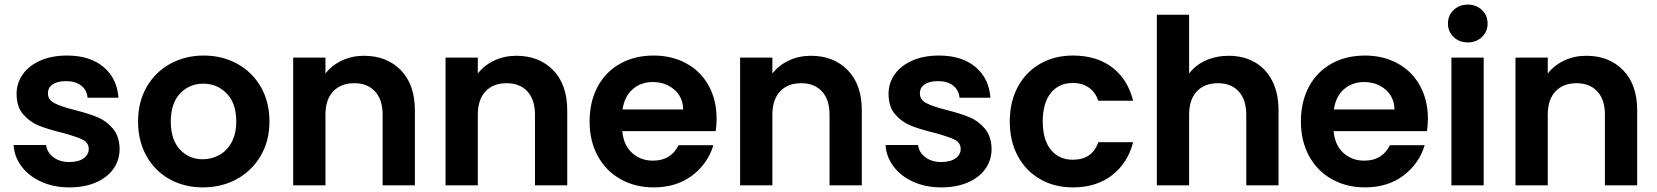

<svg xmlns="http://www.w3.org/2000/svg" viewBox="-20 -804 7187 833"><path d="M281 9Q213 9 159 -15.5Q105 -40 73.5 -82Q42 -124 39 -175H180Q184 -143 211.5 -122Q239 -101 280 -101Q320 -101 342.5 -117Q365 -133 365 -158Q365 -185 337.5 -198.5Q310 -212 250 -228Q188 -243 148.5 -259Q109 -275 80.5 -308Q52 -341 52 -397Q52 -443 78.5 -481Q105 -519 154.5 -541Q204 -563 271 -563Q370 -563 429 -513.5Q488 -464 494 -380H360Q357 -413 332.5 -432.5Q308 -452 267 -452Q229 -452 208.5 -438Q188 -424 188 -399Q188 -371 216 -356.5Q244 -342 303 -327Q363 -312 402 -296Q441 -280 469.5 -246.5Q498 -213 499 -158Q499 -110 472.5 -72Q446 -34 396.5 -12.5Q347 9 281 9Z M860 9Q780 9 716 -26.5Q652 -62 615.5 -127Q579 -192 579 -277Q579 -362 616.5 -427Q654 -492 719 -527.5Q784 -563 864 -563Q944 -563 1009 -527.5Q1074 -492 1111.5 -427Q1149 -362 1149 -277Q1149 -192 1110.5 -127Q1072 -62 1006.5 -26.5Q941 9 860 9ZM860 -113Q898 -113 931.5 -131.5Q965 -150 985 -187Q1005 -224 1005 -277Q1005 -356 963.5 -398.5Q922 -441 862 -441Q802 -441 761.5 -398.5Q721 -356 721 -277Q721 -198 760.5 -155.5Q800 -113 860 -113Z M1559 -562Q1658 -562 1719 -499.5Q1780 -437 1780 -325V0H1640V-306Q1640 -372 1607 -407.5Q1574 -443 1517 -443Q1459 -443 1425.5 -407.5Q1392 -372 1392 -306V0H1252V-554H1392V-485Q1420 -521 1463.5 -541.5Q1507 -562 1559 -562Z M2220 -562Q2319 -562 2380 -499.5Q2441 -437 2441 -325V0H2301V-306Q2301 -372 2268 -407.5Q2235 -443 2178 -443Q2120 -443 2086.5 -407.5Q2053 -372 2053 -306V0H1913V-554H2053V-485Q2081 -521 2124.5 -541.5Q2168 -562 2220 -562Z M3089 -289Q3089 -259 3085 -235H2680Q2685 -175 2722 -141Q2759 -107 2813 -107Q2891 -107 2924 -174H3075Q3051 -94 2983 -42.5Q2915 9 2816 9Q2736 9 2672.5 -26.5Q2609 -62 2573.5 -127Q2538 -192 2538 -277Q2538 -363 2573 -428Q2608 -493 2671 -528Q2734 -563 2816 -563Q2895 -563 2957.5 -529Q3020 -495 3054.5 -432.5Q3089 -370 3089 -289ZM2944 -329Q2943 -383 2905 -415.5Q2867 -448 2812 -448Q2760 -448 2724.5 -416.5Q2689 -385 2681 -329Z M3498 -562Q3597 -562 3658 -499.5Q3719 -437 3719 -325V0H3579V-306Q3579 -372 3546 -407.5Q3513 -443 3456 -443Q3398 -443 3364.5 -407.5Q3331 -372 3331 -306V0H3191V-554H3331V-485Q3359 -521 3402.5 -541.5Q3446 -562 3498 -562Z M4064 9Q3996 9 3942 -15.5Q3888 -40 3856.5 -82Q3825 -124 3822 -175H3963Q3967 -143 3994.5 -122Q4022 -101 4063 -101Q4103 -101 4125.5 -117Q4148 -133 4148 -158Q4148 -185 4120.5 -198.5Q4093 -212 4033 -228Q3971 -243 3931.5 -259Q3892 -275 3863.5 -308Q3835 -341 3835 -397Q3835 -443 3861.5 -481Q3888 -519 3937.5 -541Q3987 -563 4054 -563Q4153 -563 4212 -513.5Q4271 -464 4277 -380H4143Q4140 -413 4115.5 -432.5Q4091 -452 4050 -452Q4012 -452 3991.5 -438Q3971 -424 3971 -399Q3971 -371 3999 -356.5Q4027 -342 4086 -327Q4146 -312 4185 -296Q4224 -280 4252.5 -246.5Q4281 -213 4282 -158Q4282 -110 4255.5 -72Q4229 -34 4179.5 -12.5Q4130 9 4064 9Z M4361 -277Q4361 -363 4396 -427.5Q4431 -492 4493 -527.5Q4555 -563 4635 -563Q4738 -563 4805.5 -511.5Q4873 -460 4896 -367H4745Q4733 -403 4704.5 -423.5Q4676 -444 4634 -444Q4574 -444 4539 -400.5Q4504 -357 4504 -277Q4504 -198 4539 -154.5Q4574 -111 4634 -111Q4719 -111 4745 -187H4896Q4873 -97 4805 -44Q4737 9 4635 9Q4555 9 4493 -26.5Q4431 -62 4396 -126.5Q4361 -191 4361 -277Z M5311 -562Q5374 -562 5423 -534.5Q5472 -507 5499.5 -453.5Q5527 -400 5527 -325V0H5387V-306Q5387 -372 5354 -407.5Q5321 -443 5264 -443Q5206 -443 5172.5 -407.5Q5139 -372 5139 -306V0H4999V-740H5139V-485Q5166 -521 5211 -541.5Q5256 -562 5311 -562Z M6175 -289Q6175 -259 6171 -235H5766Q5771 -175 5808 -141Q5845 -107 5899 -107Q5977 -107 6010 -174H6161Q6137 -94 6069 -42.5Q6001 9 5902 9Q5822 9 5758.5 -26.5Q5695 -62 5659.5 -127Q5624 -192 5624 -277Q5624 -363 5659 -428Q5694 -493 5757 -528Q5820 -563 5902 -563Q5981 -563 6043.5 -529Q6106 -495 6140.5 -432.5Q6175 -370 6175 -289ZM6030 -329Q6029 -383 5991 -415.5Q5953 -448 5898 -448Q5846 -448 5810.5 -416.5Q5775 -385 5767 -329Z M6348 -620Q6311 -620 6286.5 -643.5Q6262 -667 6262 -702Q6262 -737 6286.5 -760.5Q6311 -784 6348 -784Q6385 -784 6409.5 -760.5Q6434 -737 6434 -702Q6434 -667 6409.5 -643.5Q6385 -620 6348 -620ZM6417 -554V0H6277V-554Z M6862 -562Q6961 -562 7022 -499.5Q7083 -437 7083 -325V0H6943V-306Q6943 -372 6910 -407.5Q6877 -443 6820 -443Q6762 -443 6728.5 -407.5Q6695 -372 6695 -306V0H6555V-554H6695V-485Q6723 -521 6766.5 -541.5Q6810 -562 6862 -562Z"/></svg>

Font: MSTAGE SemiBold
Style: Regular
Weight: 600
Designer: Ninad Kale (Devanagari), Jonny Pinhorn (Latin)
Foundry: Indian Type Foundry
Version: 4.004